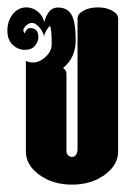

<svg xmlns="http://www.w3.org/2000/svg" viewBox="-20 -500 380 520"><path d="M62 -424Q84 -424 84 -399Q84 -388 75 -376.5Q66 -365 47.5 -365Q29 -365 14.5 -378.5Q0 -392 0 -417Q0 -442 13 -459.5Q26 -477 44.5 -479.5Q63 -482 79 -471Q95 -460 100 -440Q104 -458 114.5 -470Q125 -482 145.5 -479Q166 -476 175.5 -456.5Q185 -437 185 -390.5Q185 -344 151 -316Q160 -309 160 -300V-90Q160 -84 164.5 -79.5Q169 -75 175 -75Q181 -75 185 -79.5Q189 -84 189 -90H190V-450Q190 -462 206 -471Q222 -480 245 -480Q268 -480 284 -471Q300 -462 300 -450V-90Q300 -53 263.5 -26.5Q227 0 175 0Q123 0 86.5 -26.5Q50 -53 50 -90V-335Q75 -324 97.5 -341Q120 -358 120 -380Q120 -425 115 -430Q105 -420 100 -405V-400Q97 -414 86.5 -426Q76 -438 66.5 -438Q57 -438 48 -428Q39 -418 47 -410Q52 -424 62 -424Z"/></svg>

Font: SOV_ThonBuri
Style: Book
Weight: 400
Version: Version 1.00